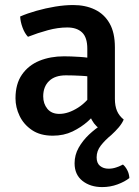

<svg xmlns="http://www.w3.org/2000/svg" viewBox="-20 -525 553 762"><path d="M41.5 -135Q41.5 -192 67.2 -229Q93 -266 136.5 -283.8Q180 -301.5 234 -301.5Q261 -301.5 296.2 -299.2Q331.5 -297 361.5 -290V-216.5Q335.5 -222.5 302.5 -224.2Q269.5 -226 241.5 -226Q198 -226 174.8 -203.5Q151.5 -181 151.5 -142.5Q151.5 -113.5 168 -93.2Q184.5 -73 215.5 -73Q251 -73 290.2 -98Q329.5 -123 356.5 -170.5L373 -88.5Q355 -67 328.8 -43.5Q302.5 -20 267.8 -3.2Q233 13.5 189.5 13.5Q139.5 13.5 106.8 -8.8Q74 -31 57.8 -65Q41.5 -99 41.5 -135ZM389.5 -5Q360 -20.5 344.5 -48.8Q329 -77 326.5 -108V-331.5Q326.5 -376.5 305.8 -396.2Q285 -416 247 -416Q210 -416 170.2 -405.2Q130.5 -394.5 91 -379Q78 -392.5 69.5 -415.5Q61 -438.5 60 -459.5Q88.5 -472 124.8 -482.2Q161 -492.5 199 -498.8Q237 -505 270.5 -505Q319 -505 356.2 -487.2Q393.5 -469.5 414.8 -432.5Q436 -395.5 436 -337V-132.5Q436 -105 444.2 -85.2Q452.5 -65.5 471 -50.5ZM468 128Q478 136.5 485.2 150.5Q492.5 164.5 493.5 181.5Q475.5 196 446.5 206.8Q417.5 217.5 385.5 217.5Q338.5 217.5 307.2 192.8Q276 168 276 123Q276 90 292.2 61.2Q308.5 32.5 333.2 9.2Q358 -14 383.5 -30L471 -50.5Q464 -34.5 451 -19.2Q438 -4 421.5 11Q396.5 31.5 380 52.8Q363.5 74 363.5 99.5Q363.5 122.5 377 133.5Q390.5 144.5 411 144.5Q427 144.5 442 139.2Q457 134 468 128Z"/></svg>

Font: Signika Negative Light Medium
Style: Regular
Weight: 500
Version: Version 2.001